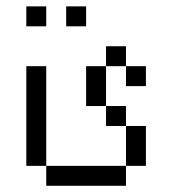

<svg xmlns="http://www.w3.org/2000/svg" viewBox="-20 -520 540 602"><path d="M125 -437.5H62.5V-500H125ZM62.5 -312.5H125V0H62.5ZM125 0H375V62.5H125ZM187.5 -500H250V-437.5H187.5ZM250 -312.5H312.5V-187.5H250ZM312.5 -187.5H375V-125H312.5ZM312.5 -375H375V-312.5H312.5ZM375 -125H437.5V0H375ZM375 -312.5H437.5V-250H375Z"/></svg>

Font: 寒蝉点阵体 16px
Style: Regular
Weight: 400
Designer: Designed by Warren2060
Foundry: ChillType
Version: Version 1.000